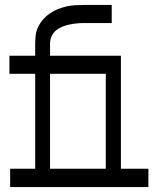

<svg xmlns="http://www.w3.org/2000/svg" viewBox="-20 -755 640 775"><path d="M407 -74V-457H182V-74ZM21 0V-74H122V-457H18V-530H122V-580Q122 -598 124.5 -615.5Q127 -633 135.5 -649.5Q144 -666 156 -679Q168 -692 183 -702Q198 -712 214.5 -718.5Q231 -725 248.5 -729Q266 -733 283.5 -734Q301 -735 319 -735H431V-662H319Q304 -662 289.5 -660.5Q275 -659 260.5 -656Q246 -653 232 -647.5Q218 -642 206.5 -632.5Q195 -623 188.5 -609Q182 -595 182 -580V-530H468V-74H579V0Z"/></svg>

Font: Iosevka Slab Extended
Style: Regular
Weight: 400
Width: 7
Monospace: yes
Designer: Belleve Invis
Foundry: Belleve Invis
Version: Version 11.1.1; ttfautohint (v1.8.3)